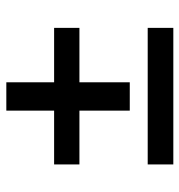

<svg xmlns="http://www.w3.org/2000/svg" viewBox="0 -582 581 622"><g transform="rotate(-90 291.0 -270.5)"><path d="M244.1 -141.1V-304.2H69.8V-386.2H244.1V-541H335.9V-386.2H512.2V-304.2H335.9V-141.1ZM69.8 0V-83H512.2V0Z"/></g></svg>

Font: Literata Book SemiBold
Style: Regular
Weight: 600
Designer: Latin by Veronika Burian and Jose Scaglione. Greek by Irene Vlachou. Cyrillic by Vera Evstafieva
Foundry: TypeTogether
Version: Version 2.003;PS 002.003;hotconv 1.0.88;makeotf.lib2.5.64775